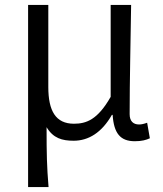

<svg xmlns="http://www.w3.org/2000/svg" viewBox="-20 -560 661 779"><path d="M94 199H177C170 113 169 66 169 -44C196 1 232 11 279 11C339 11 393 -22 434 -94H437C442 -19 468 13 527 13C555 13 573 8 588 1L577 -62C563 -57 554 -55 544 -55C521 -55 506 -68 506 -97C506 -234 510 -391 512 -540H429V-167C376 -74 330 -58 280 -58C206 -58 176 -110 176 -207V-540H94Z"/></svg>

Font: ChiuKong Gothic CL Normal
Style: Regular
Weight: 350
Designer: Ryoko NISHIZUKA 西塚涼子 (kana, bopomofo & ideographs); Paul D. Hunt (Latin, Greek & Cyrillic); Sandoll Communications 산돌커뮤니
Foundry: Adobe
Version: Version 1.300